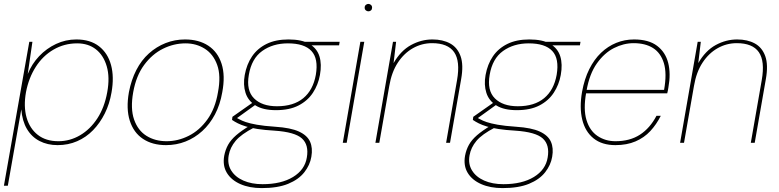

<svg xmlns="http://www.w3.org/2000/svg" viewBox="-33 -731 3990 983"><path d="M-13 220 117 -517H133L109 -352Q130 -404 167.5 -443.5Q205 -483 254 -506Q303 -529 358 -529Q429 -529 474 -494Q519 -459 535.5 -398Q552 -337 538 -258Q528 -199 503.5 -150Q479 -101 443.5 -64.5Q408 -28 362 -8Q316 12 262 12Q210 12 169.5 -9Q129 -30 105 -70.5Q81 -111 76 -171L7 220ZM266 -8Q325 -8 377 -38.5Q429 -69 465.5 -125Q502 -181 516 -259Q530 -335 513.5 -391.5Q497 -448 458 -478.5Q419 -509 362 -509Q296 -509 241 -477Q186 -445 150 -388.5Q114 -332 100 -259Q87 -186 103 -129.5Q119 -73 160.5 -40.5Q202 -8 266 -8Z M817 12Q747 12 699 -20Q651 -52 631.5 -113Q612 -174 627 -259Q639 -322 665 -372.5Q691 -423 729.5 -457.5Q768 -492 815 -510.5Q862 -529 914 -529Q985 -529 1033.5 -497Q1082 -465 1101.5 -404.5Q1121 -344 1105 -259Q1094 -195 1067.5 -145Q1041 -95 1002.5 -60Q964 -25 917 -6.5Q870 12 817 12ZM820 -8Q878 -8 933 -35.5Q988 -63 1028.5 -119Q1069 -175 1083 -259Q1099 -343 1079 -398.5Q1059 -454 1015.5 -481.5Q972 -509 917 -509Q857 -509 801.5 -481.5Q746 -454 705 -398.5Q664 -343 649 -259Q634 -175 653.5 -119Q673 -63 717 -35.5Q761 -8 820 -8Z M1307 232Q1244 232 1197.5 211.5Q1151 191 1128.5 154Q1106 117 1115 66Q1121 35 1135 10Q1149 -15 1176 -38.5Q1203 -62 1248 -89L1268 -78Q1202 -44 1173.5 -10Q1145 24 1138 64Q1130 108 1150.5 141.5Q1171 175 1213 193.5Q1255 212 1311 212Q1407 212 1467.5 175Q1528 138 1538 75Q1549 11 1513 -22Q1477 -55 1373 -62Q1322 -65 1286.5 -70.5Q1251 -76 1226.5 -83.5Q1202 -91 1185 -99.5Q1168 -108 1155 -117L1157 -133L1261 -206L1281 -199L1170 -119L1166 -133Q1179 -128 1192 -120.5Q1205 -113 1225.5 -106Q1246 -99 1282 -92.5Q1318 -86 1377 -82Q1455 -77 1497.5 -57.5Q1540 -38 1554.5 -5.5Q1569 27 1561 72Q1554 114 1525 151Q1496 188 1442.5 210Q1389 232 1307 232ZM1380 -167Q1314 -167 1275.5 -191Q1237 -215 1224 -256Q1211 -297 1220 -347Q1230 -402 1257.5 -442.5Q1285 -483 1331.5 -506Q1378 -529 1444 -529Q1513 -529 1551.5 -506Q1590 -483 1602.5 -442.5Q1615 -402 1605 -347Q1596 -297 1569 -256Q1542 -215 1495.5 -191Q1449 -167 1380 -167ZM1385 -187Q1470 -187 1520 -228.5Q1570 -270 1584 -348Q1598 -431 1561.5 -470Q1525 -509 1441 -509Q1364 -509 1309.5 -470Q1255 -431 1241 -348Q1227 -268 1267.5 -227.5Q1308 -187 1385 -187ZM1532 -499 1526 -517H1706L1703 -499Z M1722 0 1812 -517H1832L1742 0ZM1853 -673Q1846 -673 1840 -678Q1834 -683 1834 -692Q1834 -701 1840 -706Q1846 -711 1853 -711Q1860 -711 1866 -706Q1872 -701 1872 -692Q1872 -683 1866.5 -678Q1861 -673 1853 -673Z M1889 0 1979 -517H1995L1982 -408Q2019 -472 2071.5 -500.5Q2124 -529 2181 -529Q2234 -529 2271.5 -508.5Q2309 -488 2325 -443.5Q2341 -399 2328 -326L2271 0H2251L2307 -321Q2324 -418 2292 -464Q2260 -510 2179 -510Q2127 -510 2081.5 -484.5Q2036 -459 2004 -410.5Q1972 -362 1960 -291L1909 0Z M2540 232Q2477 232 2430.5 211.5Q2384 191 2361.5 154Q2339 117 2348 66Q2354 35 2368 10Q2382 -15 2409 -38.5Q2436 -62 2481 -89L2501 -78Q2435 -44 2406.5 -10Q2378 24 2371 64Q2363 108 2383.5 141.5Q2404 175 2446 193.5Q2488 212 2544 212Q2640 212 2700.5 175Q2761 138 2771 75Q2782 11 2746 -22Q2710 -55 2606 -62Q2555 -65 2519.5 -70.5Q2484 -76 2459.5 -83.5Q2435 -91 2418 -99.5Q2401 -108 2388 -117L2390 -133L2494 -206L2514 -199L2403 -119L2399 -133Q2412 -128 2425 -120.5Q2438 -113 2458.5 -106Q2479 -99 2515 -92.5Q2551 -86 2610 -82Q2688 -77 2730.5 -57.5Q2773 -38 2787.5 -5.5Q2802 27 2794 72Q2787 114 2758 151Q2729 188 2675.5 210Q2622 232 2540 232ZM2613 -167Q2547 -167 2508.5 -191Q2470 -215 2457 -256Q2444 -297 2453 -347Q2463 -402 2490.5 -442.5Q2518 -483 2564.5 -506Q2611 -529 2677 -529Q2746 -529 2784.5 -506Q2823 -483 2835.5 -442.5Q2848 -402 2838 -347Q2829 -297 2802 -256Q2775 -215 2728.5 -191Q2682 -167 2613 -167ZM2618 -187Q2703 -187 2753 -228.5Q2803 -270 2817 -348Q2831 -431 2794.5 -470Q2758 -509 2674 -509Q2597 -509 2542.5 -470Q2488 -431 2474 -348Q2460 -268 2500.5 -227.5Q2541 -187 2618 -187ZM2765 -499 2759 -517H2939L2936 -499Z M3118 12Q3049 12 3006 -22.5Q2963 -57 2948 -118.5Q2933 -180 2947 -261Q2959 -327 2984 -377Q3009 -427 3044 -460.5Q3079 -494 3122 -511.5Q3165 -529 3213 -529Q3288 -529 3331 -496.5Q3374 -464 3388 -409Q3402 -354 3389 -283Q3388 -274 3386.5 -268Q3385 -262 3383 -253H2957L2960 -271H3367Q3382 -355 3366 -407.5Q3350 -460 3310.5 -485Q3271 -510 3211 -510Q3160 -510 3110.5 -485Q3061 -460 3023 -406.5Q2985 -353 2970 -267L2968 -256Q2953 -172 2969.5 -117Q2986 -62 3026 -35Q3066 -8 3118 -8Q3192 -8 3243.5 -41.5Q3295 -75 3328 -138H3350Q3328 -94 3296.5 -60Q3265 -26 3220.5 -7Q3176 12 3118 12Z M3449 0 3539 -517H3555L3542 -408Q3579 -472 3631.5 -500.5Q3684 -529 3741 -529Q3794 -529 3831.5 -508.5Q3869 -488 3885 -443.5Q3901 -399 3888 -326L3831 0H3811L3867 -321Q3884 -418 3852 -464Q3820 -510 3739 -510Q3687 -510 3641.5 -484.5Q3596 -459 3564 -410.5Q3532 -362 3520 -291L3469 0Z"/></svg>

Font: DM Sans 11pt Thin
Style: Italic
Weight: 250
Italic angle: -10°
Version: Version 4.004;gftools[0.9.30]